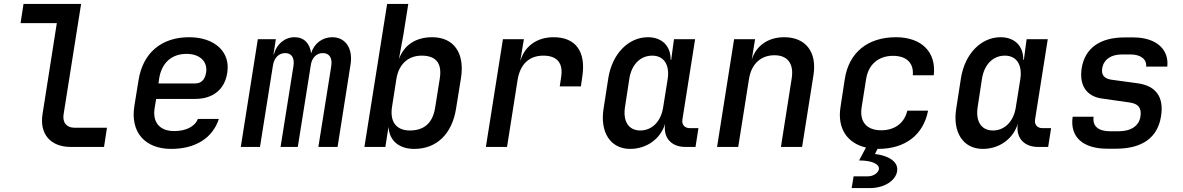

<svg xmlns="http://www.w3.org/2000/svg" viewBox="-20 -750 6040 980"><path d="M341 0H511L526 -98H360C320 -98 297 -125 305 -169L394 -730H100L85 -632H270L197 -167C181 -66 238 0 341 0Z M854 10C978 10 1066 -46 1097 -143H990C975 -104 929 -81 869 -81C795 -81 756 -126 770 -203L777 -245H975C1066 -245 1127 -292 1140 -379C1157 -486 1075 -560 945 -560C804 -560 709 -480 687 -340L666 -210C644 -75 720 10 854 10ZM789 -324 792 -347C804 -428 855 -475 932 -475C1000 -475 1041 -436 1032 -379C1025 -339 1004 -324 975 -324Z M1209 0H1307L1373 -415C1379 -455 1403 -479 1436 -479C1469 -479 1484 -454 1478 -414L1412 0H1500L1566 -415C1571 -455 1595 -479 1628 -479C1661 -479 1677 -454 1671 -414L1605 0H1703L1769 -419C1783 -502 1744 -560 1676 -560C1625 -560 1583 -528 1568 -478C1562 -528 1532 -560 1484 -560C1433 -560 1392 -525 1378 -473H1376L1388 -550H1296Z M2095 10C2209 10 2288 -67 2308 -197L2333 -352C2353 -480 2296 -560 2186 -560C2102 -560 2042 -520 2016 -448L2039 -573L2064 -730H1956L1840 0H1947L1963 -103C1967 -32 2016 10 2095 10ZM2072 -84C2003 -84 1969 -128 1981 -205L2003 -346C2015 -422 2063 -466 2132 -466C2202 -466 2237 -431 2225 -351L2201 -200C2188 -119 2142 -84 2072 -84Z M2460 0H2568L2622 -343C2635 -422 2681 -466 2753 -466C2823 -466 2856 -429 2844 -355L2837 -309H2945L2952 -358C2972 -486 2919 -560 2806 -560C2721 -560 2659 -515 2637 -442H2636L2654 -550H2547Z M3196 10C3281 10 3351 -41 3375 -118V-117C3364 -48 3406 0 3478 0H3530L3545 -96H3500C3475 -96 3459 -114 3463 -139L3528 -550H3420L3406 -445H3403C3404 -514 3360 -560 3287 -560C3188 -560 3105 -476 3085 -352L3061 -197C3041 -75 3096 10 3196 10ZM3248 -84C3189 -84 3159 -130 3170 -203L3192 -347C3203 -420 3248 -466 3309 -466C3368 -466 3399 -420 3388 -347L3365 -203C3354 -130 3308 -84 3248 -84Z M3640 0H3748L3803 -347C3815 -424 3864 -468 3933 -468C3999 -468 4033 -426 4021 -350L3966 0H4074L4132 -366C4151 -485 4092 -560 3983 -560C3901 -560 3839 -517 3817 -445L3834 -550H3727Z M4327 210H4420C4495 210 4552 171 4559 124C4568 69 4501 42 4446 36L4459 10C4460 10 4461 10 4462 10C4600 10 4693 -61 4717 -185H4611C4596 -121 4546 -85 4478 -85C4404 -85 4366 -128 4378 -203L4401 -348C4413 -422 4465 -465 4538 -465C4606 -465 4645 -429 4639 -366H4746C4760 -484 4684 -560 4553 -560C4409 -560 4313 -482 4292 -347L4270 -203C4253 -95 4304 -19 4400 3L4365 69C4434 69 4470 89 4466 114C4463 131 4440 150 4410 150H4337Z M4996 10C5081 10 5151 -41 5175 -118V-117C5164 -48 5206 0 5278 0H5330L5345 -96H5300C5275 -96 5259 -114 5263 -139L5328 -550H5220L5206 -445H5203C5204 -514 5160 -560 5087 -560C4988 -560 4905 -476 4885 -352L4861 -197C4841 -75 4896 10 4996 10ZM5048 -84C4989 -84 4959 -130 4970 -203L4992 -347C5003 -420 5048 -466 5109 -466C5168 -466 5199 -420 5188 -347L5165 -203C5154 -130 5108 -84 5048 -84Z M5632 9H5676C5811 9 5889 -48 5906 -156C5922 -254 5881 -312 5786 -325L5654 -343C5617 -348 5600 -367 5606 -402C5613 -445 5649 -472 5706 -472H5751C5804 -472 5834 -446 5830 -410H5938C5948 -499 5880 -559 5765 -559H5720C5594 -559 5517 -504 5501 -401C5488 -315 5525 -258 5605 -247L5745 -227C5790 -221 5808 -199 5801 -155C5794 -108 5753 -80 5690 -80H5646C5585 -80 5555 -107 5562 -154H5455C5440 -52 5506 9 5632 9Z"/></svg>

Font: JetBrains Mono SemiBold
Style: Italic
Weight: 472
Italic angle: -9°
Monospace: yes
Designer: Philipp Nurullin, Konstantin Bulenkov
Foundry: JetBrains
Version: Version 2.305